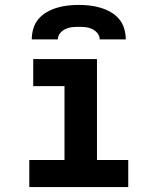

<svg xmlns="http://www.w3.org/2000/svg" viewBox="-20 -760 640 780"><path d="M99 0V-110H242V-410H115V-520H374V-110H501V0ZM109 -600Q109 -622 115.5 -644Q122 -666 136.5 -683Q151 -700 170.5 -711Q190 -722 211.5 -728.5Q233 -735 255.5 -737.5Q278 -740 300 -740Q322 -740 344.5 -737.5Q367 -735 388.5 -728.5Q410 -722 429.5 -711Q449 -700 463.5 -683Q478 -666 484.5 -644Q491 -622 491 -600H385Q385 -614 376 -625Q367 -636 354.5 -642Q342 -648 328 -649.5Q314 -651 300 -651Q286 -651 272 -649.5Q258 -648 245.5 -642Q233 -636 224 -625Q215 -614 215 -600Z"/></svg>

Font: Iosevka HT Extrabold Extended
Style: Regular
Weight: 800
Width: 7
Monospace: yes
Designer: Belleve Invis
Foundry: Belleve Invis
Version: Version 32.3.0; ttfautohint (v1.8.4)